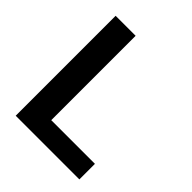

<svg xmlns="http://www.w3.org/2000/svg" viewBox="-193 -826 951 951"><g transform="rotate(45 282.5 -350.0)"><path d="M70 0V-700H210V-109H516V0Z"/></g></svg>

Font: DM Sans 12pt ExtraBold
Style: Regular
Weight: 800
Version: Version 4.004;gftools[0.9.30]